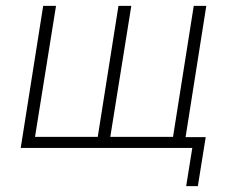

<svg xmlns="http://www.w3.org/2000/svg" viewBox="-20 -507 798 658"><path d="M618 131 639 0H51L128 -487H172L100 -38H315L386 -487H430L358 -38H573L644 -487H687L616 -37H685L658 131Z"/></svg>

Font: Nunito Sans 10pt SemiCondensed ExtraLight
Style: Italic
Weight: 250
Width: 4
Italic angle: -9°
Designer: Vernon Adams
Foundry: Vernon Adams
Version: Version 3.101;gftools[0.9.27]